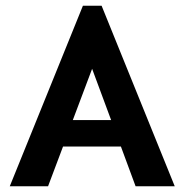

<svg xmlns="http://www.w3.org/2000/svg" viewBox="-20 -647 640 667"><path d="M451 0 400 -138H199L147 0H14L268 -627H333L587 0ZM300 -408 233 -230H366Z"/></svg>

Font: Inconsolata Expanded ExtraBold
Style: Regular
Weight: 800
Width: 7
Monospace: yes
Designer: Raph Levien, Cyreal, Brenton Simpson
Foundry: Raph Levien, Cyreal, Google
Version: Version 3.001; ttfautohint (v1.8.2.53-6de2)